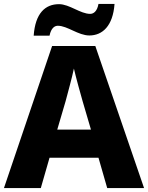

<svg xmlns="http://www.w3.org/2000/svg" viewBox="-20 -949 747 969"><path d="M150 -769H230C238 -808 256 -819 272 -819C320 -819 375 -770 431 -770C497 -770 550 -818 558 -929H477C470 -890 451 -879 435 -879C386 -879 330 -928 278 -928C208 -928 158 -882 150 -769ZM521 0H707L461 -717H243L0 0H186L230 -153H477ZM397 -438 439 -295H269L311 -438C320 -472 344 -559 353 -603C363 -559 387 -473 397 -438Z"/></svg>

Font: Noto Sans Telugu ExtraBold
Style: Regular
Weight: 800
Designer: Jelle Bosma - Monotype Design Team
Foundry: Monotype Imaging Inc.
Version: Version 2.005